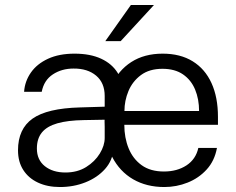

<svg xmlns="http://www.w3.org/2000/svg" viewBox="-20 -743 950 773"><path d="M221.5 10Q171 10 133 -7.8Q95 -25.5 73.8 -58.5Q52.5 -91.5 52.5 -138Q52.5 -224 111.2 -265.5Q170 -307 302 -310.5L401.5 -313.5V-356.5Q401.5 -409.5 367 -438.5Q332.5 -467.5 276 -467Q228.5 -467 192.8 -443.5Q157 -420 148 -373.5H77Q80 -416 104.5 -451Q129 -486 173.5 -506.5Q218 -527 280 -527Q343.5 -527 387.5 -506.5Q431.5 -486 454.2 -448.8Q477 -411.5 477 -360L437 -143Q433.5 -97 402.8 -62.5Q372 -28 324.2 -9Q276.5 10 221.5 10ZM243.5 -48.5Q291.5 -48.5 326.8 -70.5Q362 -92.5 381.8 -124.8Q401.5 -157 401.5 -187.5V-261L318 -259.5Q252.5 -258.5 210.8 -246.5Q169 -234.5 148.8 -209.8Q128.5 -185 128.5 -145Q128.5 -99.5 160.5 -74Q192.5 -48.5 243.5 -48.5ZM480.5 -240.5Q480.5 -188.5 497.8 -146Q515 -103.5 550.2 -78Q585.5 -52.5 640 -52.5Q693 -52.5 730.8 -77.2Q768.5 -102 778.5 -147.5H853.5Q844 -95.5 812 -60.5Q780 -25.5 735.2 -7.8Q690.5 10 641.5 10Q570 10 516 -21.2Q462 -52.5 431.5 -111.5Q401 -170.5 401 -253.5Q401 -336 428.5 -397.8Q456 -459.5 508.5 -493.2Q561 -527 635 -527Q706 -527 755.8 -496.2Q805.5 -465.5 831.5 -408.5Q857.5 -351.5 857.5 -272.5V-240.5ZM481 -296H781.5Q781.5 -344 765.5 -382.5Q749.5 -421 716.8 -443.5Q684 -466 634 -466Q581.5 -466 547.5 -440.8Q513.5 -415.5 497.2 -376.5Q481 -337.5 481 -296ZM507 -723H600L466 -577.5H404Z"/></svg>

Font: Public Sans Light
Style: Regular
Weight: 300
Designer: The Public Sans Project Authors: Dan O. Williams and USWDS (Libre Franklin designed by Pablo Impallari and Rodrigo Fuenz
Version: Version 1.007